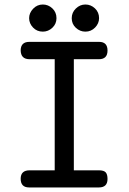

<svg xmlns="http://www.w3.org/2000/svg" viewBox="-20 -823 565 843"><path d="M70.8 -38.1Q70.8 -75.2 109.9 -75.2H220.2V-563H109.9Q70.8 -563 70.8 -603Q71.8 -639.2 108.9 -639.2H415Q452.1 -639.2 452.1 -601.1Q452.1 -563 414.1 -563H304.2V-75.2H414.1Q436 -75.2 444.1 -66.2Q452.1 -57.1 452.1 -37.1Q452.1 0 414.1 0H107.9Q70.8 0 70.8 -38.1ZM168 -803.2Q191.9 -803.2 210 -786.1Q228 -769 228 -743.2Q228 -718.3 210 -701.2Q191.9 -684.1 168 -684.1Q142.1 -684.1 125 -702.1Q107.9 -720.2 107.9 -743.2Q107.9 -766.1 125.5 -784.7Q143.1 -803.2 168 -803.2ZM415 -743.2Q415 -720.2 397.5 -702.1Q379.9 -684.1 355 -684.1Q331.1 -684.1 313 -700.9Q294.9 -717.8 294.9 -742.9Q294.9 -768.1 313 -785.6Q331.1 -803.2 355 -803.2Q378.9 -803.2 397 -786.1Q415 -769 415 -743.2Z"/></svg>

Font: CMU Typewriter Text
Style: Bold
Weight: 700
Version: Version 0.7.0